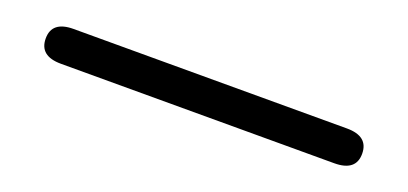

<svg xmlns="http://www.w3.org/2000/svg" viewBox="-11 -629 1023 481"><g transform="rotate(20 500.0 -388.5)"><path d="M864.3 -434.6Q921.9 -434.6 921.9 -387.7Q921.9 -341.8 864.3 -341.8H135.7Q78.1 -341.8 78.1 -388.7Q78.1 -434.6 135.7 -434.6Z"/></g></svg>

Font: MotoyaLMaru
Style: W3 mono
Weight: 400
Version: Version 1.01